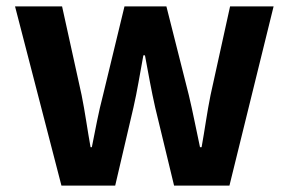

<svg xmlns="http://www.w3.org/2000/svg" viewBox="-20 -580 903 600"><path d="M172 0H340L397 -244C409 -296 417 -348 428 -407H433C444 -348 453 -297 465 -244L524 0H697L835 -560H699L638 -283C627 -229 620 -175 610 -120H605C593 -175 583 -229 570 -283L500 -560H369L302 -283C288 -230 278 -175 267 -120H263C253 -175 246 -229 235 -283L174 -560H27Z"/></svg>

Font: Source Han Sans SC Bold
Style: Regular
Weight: 700
Designer: Ryoko NISHIZUKA (kana & ideographs); Paul D. Hunt (Latin, Greek & Cyrillic); Wenlong ZHANG (bopomofo); Sandoll Communica
Foundry: Adobe Systems Incorporated
Version: Version 1.001;PS 1.001;hotconv 1.0.78;makeotf.lib2.5.61930